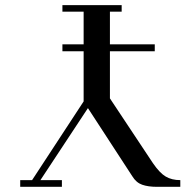

<svg xmlns="http://www.w3.org/2000/svg" viewBox="-20 -722 737 742"><path d="M58.1 0V-25.9H104L303.2 -330.1V-523.9H221.2V-550.8H303.2V-676.8H221.2V-702.1H450.2V-676.8H404.8V-550.8H578.1V-523.9H404.8V-341.8L570.8 -91.8Q597.2 -53.2 620.6 -39.6Q644 -25.9 676.8 -25.9V0H585.9Q552.7 0 529.5 -8.1Q506.3 -16.1 491.2 -41L319.8 -304.2L136.2 -25.9H219.2V0Z"/></svg>

Font: Dehuti Alt
Style: Bold
Weight: 700
Version: Version 1.2